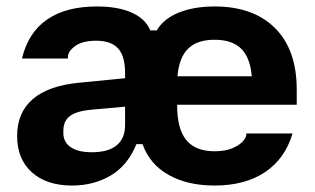

<svg xmlns="http://www.w3.org/2000/svg" viewBox="-20 -564 975 594"><path d="M33 -143Q33 -216 81.5 -257.5Q130 -299 224 -308L367 -322V-338Q367 -390 345.5 -414Q324 -438 277 -438Q235 -438 212.5 -421.5Q190 -405 190 -387V-383H48Q67 -463 125.5 -503.5Q184 -544 280 -544Q345 -544 387.5 -525Q430 -506 445 -470H465Q486 -506 533 -525Q580 -544 644 -544Q764 -544 831 -477Q898 -410 898 -287V-240H528V-238Q528 -165 556.5 -130.5Q585 -96 644 -96Q677 -96 699 -105.5Q721 -115 731.5 -127Q742 -139 742 -147V-151H885Q862 -73 800 -31.5Q738 10 644 10Q560 10 501.5 -23Q443 -56 421 -118H402Q375 -52 322.5 -21Q270 10 203 10Q124 10 78.5 -31Q33 -72 33 -143ZM264 -93Q315 -93 341 -114.5Q367 -136 367 -177V-234L266 -225Q218 -221 197 -205.5Q176 -190 176 -160V-152Q176 -124 199 -108.5Q222 -93 264 -93ZM759 -328Q754 -386 726 -413.5Q698 -441 644 -441Q590 -441 562 -413.5Q534 -386 529 -328Z"/></svg>

Font: Mozilla Text BETA
Style: Bold
Weight: 700
Designer: Studio DRAMA
Foundry: Studio DRAMA
Version: Version 0.100